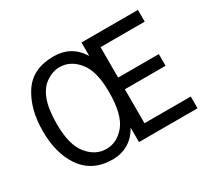

<svg xmlns="http://www.w3.org/2000/svg" viewBox="-145 -956 1291 1195"><g transform="rotate(-30 500.0 -358.0)"><path d="M968.3 -84.5V0H547.4V-103.5Q481.4 12.2 352.1 12.2Q205.1 12.2 129.4 -101.1Q63 -201.2 63 -358.9Q63 -516.1 132.3 -622.1Q201.7 -728 352.1 -728Q481 -728 547.4 -619.1V-715.8H953.1V-631.3H635.7V-412.6H928.2V-328.6H635.7V-84.5ZM351.6 -651.4Q302.2 -651.4 255.4 -619.6Q208.5 -587.9 184.6 -523.2Q160.6 -458.5 160.6 -351.6Q160.6 -203.6 217 -133.8Q273.4 -64 351.6 -64Q430.2 -64 486.1 -133.5Q542 -203.1 542 -363.8Q542 -513.2 485.6 -582.3Q429.2 -651.4 351.6 -651.4Z"/></g></svg>

Font: Defago Noto Sans
Style: Regular
Weight: 400
Designer: John M. Durdin
Foundry: Lao IT Dev Co., Ltd.
Version: Version 1.000 2007 initial release